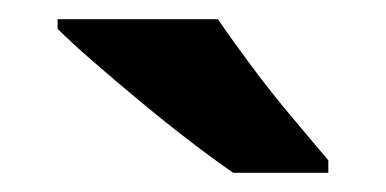

<svg xmlns="http://www.w3.org/2000/svg" viewBox="-20 -786 402 200"><path d="M207 -766Q222 -744 242.5 -716.5Q263 -689 284.5 -663.5Q306 -638 322 -619V-606H223Q204 -619 178.5 -638.5Q153 -658 126.5 -680Q100 -702 77 -722Q54 -742 40 -756V-766Z"/></svg>

Font: Noto Sans New Tai Lue
Style: Regular
Weight: 400
Designer: Monotype Design Team
Foundry: Monotype Imaging Inc.
Version: Version 2.003